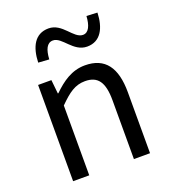

<svg xmlns="http://www.w3.org/2000/svg" viewBox="-145 -912 901 1018"><g transform="rotate(-20 305.5 -403.0)"><path d="M92 0H183V-394C238 -449 276 -477 332 -477C404 -477 435 -434 435 -332V0H526V-344C526 -483 474 -556 360 -556C286 -556 230 -516 178 -465H175L167 -543H92ZM133 -654 194 -650C197 -704 212 -738 246 -738C298 -738 328 -645 407 -645C484 -645 516 -711 519 -796L458 -799C455 -748 440 -711 407 -711C354 -711 324 -806 246 -806C168 -806 136 -741 133 -654Z"/></g></svg>

Font: Kinto Sans
Style: Regular
Weight: 400
Designer: Authors: Ryoko NISHIZUKA  (kana & ideographs); Paul D. Hunt (Latin, Greek & Cyrillic); Wenlong ZHANG  (bopomofo); Sandol
Foundry: Adobe Systems Incorporated, ookami Inc.
Version: Version 0.001